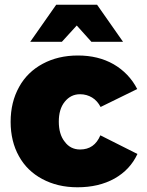

<svg xmlns="http://www.w3.org/2000/svg" viewBox="-20 -786 624 813"><path d="M370 -373C385 -364 397 -350 406 -333L561 -409C538 -454 504 -489 461 -514C417 -539 367 -551 310 -551C253 -551 204 -539 161 -516C118 -493 84 -460 61 -418C37 -375 25 -326 25 -270C25 -215 37 -166 60 -125C83 -83 116 -51 159 -28C202 -5 251 7 308 7C368 7 420 -5 465 -30C509 -55 541 -89 562 -134L405 -213C388 -173 360 -153 319 -153C292 -153 270 -164 254 -186C237 -207 229 -236 229 -271C229 -306 237 -334 254 -355C271 -376 292 -387 319 -387C338 -387 355 -382 370 -373ZM501 -609 391 -766H218L108 -609H242L305 -678L367 -609Z"/></svg>

Font: Argentum Sans ExtraBold
Style: Regular
Weight: 800
Designer: Julieta Ulanovsky
Foundry: Julieta Ulanovsky
Version: Version 5.001;February 15, 2019;FontCreator 11.5.0.2425 64-b